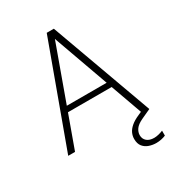

<svg xmlns="http://www.w3.org/2000/svg" viewBox="-209 -824 1048 1146"><g transform="rotate(-30 314.5 -251.5)"><path d="M35 0 291 -700H340L594 0H546L315 -644L82 0ZM142 -226 157 -263H472L487 -226ZM530 197Q505 197 481 189Q457 181 441.5 162Q426 143 426 110Q426 89 435 69.5Q444 50 465 32Q486 14 521 -1L579 -27L594 0L531 29Q494 46 480 66Q466 86 466 107Q466 133 484 148.5Q502 164 534 164Q548 164 564.5 160Q581 156 595 150V184Q581 190 563.5 193.5Q546 197 530 197Z"/></g></svg>

Font: DM Sans 10pt ExtraLight
Style: Regular
Weight: 250
Version: Version 4.004;gftools[0.9.30]